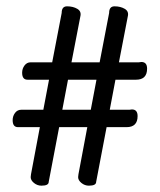

<svg xmlns="http://www.w3.org/2000/svg" viewBox="-20 -629 505 607"><path d="M47 -282H117L135 -377H67Q50 -377 50 -399Q50 -412 57.5 -422Q65 -432 77 -432H145L175 -588Q175 -609 192 -609Q211 -609 224.5 -601Q238 -593 234 -577L206 -432H295L325 -588Q325 -609 342 -609Q361 -609 374.5 -601Q388 -593 384 -577L356 -432H419Q420 -432 423 -432.5Q426 -433 427 -433Q445 -433 445 -412Q445 -377 410 -377H345L327 -282H389Q390 -282 393 -282.5Q396 -283 397 -283Q415 -283 415 -262Q415 -227 380 -227H317L284 -54Q284 -42 261 -42Q248 -42 237.5 -50.5Q227 -59 227 -69Q227 -73 228 -78L256 -227H167L134 -54Q134 -42 111 -42Q98 -42 87.5 -50.5Q77 -59 77 -69Q77 -73 78 -78L106 -227H37Q20 -227 20 -249Q20 -262 27.5 -272Q35 -282 47 -282ZM195 -377 177 -282H267L285 -377Z"/></svg>

Font: Grand Hotel
Style: Regular
Weight: 400
Designer: Brian J. Bonislawsky & Jim Lyles for Astigmatic (AOETI)
Foundry: Astigmatic (AOETI)
Version: Version 001.000